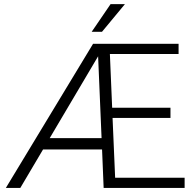

<svg xmlns="http://www.w3.org/2000/svg" viewBox="-20 -927 951 947"><path d="M890.6 -50.3V0H491.2L483.4 -189.9H192.4L80.1 0H8.8L439 -710.9H860.8V-660.6H522L533.2 -395.5H820.8V-345.2H535.2L547.9 -50.3ZM225.1 -245.6H481L463.9 -649.4ZM432.1 -770 525.4 -906.7H596.2L482.9 -770Z"/></svg>

Font: Vazirmatn UI ExtraLight
Style: Regular
Weight: 200
Designer: Saber Rastikerdar
Foundry: Saber Rastikerdar
Version: Version 33.003